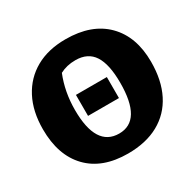

<svg xmlns="http://www.w3.org/2000/svg" viewBox="-150 -832 1020 1006"><g transform="rotate(-30 360.0 -328.5)"><path d="M350 13Q195 13 110.5 -75Q26 -163 26 -320Q26 -428 67 -506.5Q108 -585 183.5 -627.5Q259 -670 364 -670Q521 -670 607.5 -583Q694 -496 694 -344Q694 -232 653.5 -152Q613 -72 536 -29.5Q459 13 350 13ZM362 -101Q499 -101 499 -329Q499 -441 464 -495Q429 -549 354 -549Q301 -549 260 -527Q222 -433 222 -324Q222 -101 362 -101ZM266 -263V-390H453V-263Z"/></g></svg>

Font: Piazzolla ExtraBold
Style: Regular
Weight: 800
Designer: Juan Pablo del Peral
Foundry: Huerta Tipografica
Version: Version 1.330